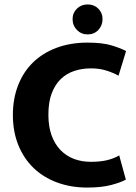

<svg xmlns="http://www.w3.org/2000/svg" viewBox="-20 -834 614 865"><path d="M389 -105Q434 -105 465 -113Q496 -121 517 -134L547 -25Q527 -13 482.5 -1Q438 11 373 11Q299 11 237 -12Q175 -35 131 -77.5Q87 -120 62.5 -180.5Q38 -241 38 -316Q38 -389 61.5 -449.5Q85 -510 128.5 -552.5Q172 -595 234.5 -618.5Q297 -642 375 -642Q441 -642 482.5 -629.5Q524 -617 548 -604L514 -493Q491 -506 459.5 -516Q428 -526 390 -526Q350 -526 315 -514.5Q280 -503 254 -478Q228 -453 213 -413.5Q198 -374 198 -317Q198 -264 212.5 -224Q227 -184 253 -157.5Q279 -131 313.5 -118Q348 -105 389 -105ZM307 -748Q307 -776 326.5 -795Q346 -814 375 -814Q404 -814 423 -795Q442 -776 442 -748Q442 -719 423 -699Q404 -679 375 -679Q346 -679 326.5 -699Q307 -719 307 -748Z"/></svg>

Font: Mukta Mahee ExtraBold
Style: Regular
Weight: 800
Designer: Shuchita Grover, Noopur Datye, Girish Dalvi, Yashodeep Gholap
Foundry: Ek Type
Version: Version 2.538;PS 1.000;hotconv 16.6.51;makeotf.lib2.5.65220;